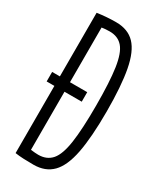

<svg xmlns="http://www.w3.org/2000/svg" viewBox="-186 -770 694 839"><g transform="rotate(30 161.0 -350.0)"><path d="M137 10Q111 10 87 9Q63 8 44 5V-334H5V-382H44V-703Q92 -710 139 -710Q199 -710 233.5 -674Q268 -638 283 -559Q298 -480 298 -351Q298 -221 282.5 -141.5Q267 -62 231.5 -26Q196 10 137 10ZM133 -38Q176 -38 200.5 -66.5Q225 -95 235 -163.5Q245 -232 245 -350Q245 -470 235 -537.5Q225 -605 201 -633Q177 -661 135 -661Q115 -661 95 -658V-382H182V-334H95V-41Q118 -38 133 -38Z"/></g></svg>

Font: Georama Extra Condensed Light
Style: Regular
Weight: 300
Width: 2
Designer: Jean-Baptiste Levee
Foundry: Production Type
Version: Version 1.000